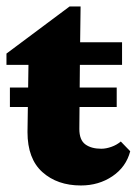

<svg xmlns="http://www.w3.org/2000/svg" viewBox="-24 -566 425 597"><path d="M380.9 -95.7Q368.2 -46.9 325.7 -18.1Q283.2 10.7 227.5 10.7Q154.3 10.7 107.9 -30.8Q61.5 -72.3 61.5 -155.3L64.5 -364.3H-3.9V-399.4L192.4 -545.9H226.6L224.6 -391.6L222.7 -165Q222.7 -130.9 241.2 -117.2Q259.8 -103.5 291 -103.5Q305.7 -103.5 322.3 -109.4Q338.9 -115.2 351.6 -126ZM177.7 -364.3V-434.6H355.5V-364.3ZM6.8 -233.4V-293.9H338.9V-233.4Z"/></svg>

Font: Crimson Pro Black
Style: Regular
Weight: 900
Designer: Jacques Le Bailly
Foundry: Baron von Fonthausen
Version: Version 1.003